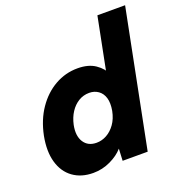

<svg xmlns="http://www.w3.org/2000/svg" viewBox="-131 -832 894 951"><g transform="rotate(-20 316.0 -356.5)"><path d="M447 -423 427 -422 486 -720H632L489 0H357L360 -63Q335 -34 292 -13.5Q249 7 201 7Q138 7 94.5 -24.5Q51 -56 34.5 -114Q18 -172 33 -250Q49 -329 88.5 -386.5Q128 -444 183.5 -475.5Q239 -507 303 -507Q360 -507 396 -482.5Q432 -458 447 -423ZM190 -250Q179 -195 200.5 -161.5Q222 -128 267 -128Q295 -128 320.5 -142Q346 -156 365.5 -183Q385 -210 393 -250Q400 -290 392 -317Q384 -344 363.5 -358.5Q343 -373 316 -373Q285 -373 259.5 -357.5Q234 -342 216 -314.5Q198 -287 190 -250Z"/></g></svg>

Font: Albert Sans ExtraBold
Style: Italic
Weight: 800
Italic angle: -11.25°
Designer: Andreas Rasmussen
Foundry: a.Foundry
Version: Version 1.025